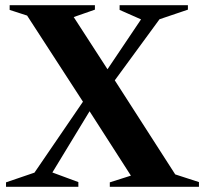

<svg xmlns="http://www.w3.org/2000/svg" viewBox="-20 -720 796 740"><path d="M3.2 -17.2 129.2 -60.2 98.6 -33.8 337.2 -382.8 306.6 -317.4 74.2 -675.8 128.2 -645.8 17.2 -681.8V-700H345.8V-682.8L234.8 -644L249 -677.6L406.8 -433.8L367.6 -413.4L534.8 -662L538.8 -638.6L441 -681.8V-700H704.2V-682.8L578.8 -640.4L610.6 -667.4L392.4 -369.4L415.2 -421.6L664 -34.4L637.6 -53.6L746.8 -18.2V0H403.2V-17.2L508.2 -50.6L492.8 -30.2L318.4 -301.8L361.2 -350.4L171.4 -38L166.8 -60.8L282 -18.2V0H3.2Z"/></svg>

Font: Wittgenstein
Style: Regular
Weight: 400
Designer: Jörg Drees
Foundry: Jörg Drees
Version: Version 1.003;Glyphs 3.1.2 (3151)